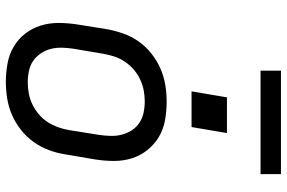

<svg xmlns="http://www.w3.org/2000/svg" viewBox="-178 -770 957 640"><g transform="rotate(90 300.0 -450.5)"><path d="M254 8Q223 8 192.5 2.5Q162 -3 136.5 -18Q111 -33 93 -56Q75 -79 66 -107.5Q57 -136 57 -167Q57 -198 62 -230L78 -330Q83 -357 92.5 -384Q102 -411 119 -435Q136 -459 159.5 -477.5Q183 -496 209.5 -507.5Q236 -519 264 -523.5Q292 -528 319 -528Q351 -528 381.5 -522.5Q412 -517 437 -502Q462 -487 480.5 -464Q499 -441 508 -412.5Q517 -384 517 -353Q517 -322 512 -290L495 -190Q491 -163 481 -136Q471 -109 454 -85Q437 -61 413.5 -42.5Q390 -24 363.5 -12.5Q337 -1 309 3.5Q281 8 254 8ZM255 -65Q273 -65 292 -68.5Q311 -72 328.5 -80.5Q346 -89 361.5 -102Q377 -115 387.5 -131.5Q398 -148 404.5 -166Q411 -184 414 -202L430 -302Q433 -322 433.5 -341Q434 -360 429.5 -378Q425 -396 415 -411.5Q405 -427 390 -437Q375 -447 356.5 -451Q338 -455 318 -455Q300 -455 281.5 -451.5Q263 -448 245 -439.5Q227 -431 212 -418Q197 -405 186 -388.5Q175 -372 169 -354Q163 -336 160 -318L143 -218Q140 -198 139.5 -179Q139 -160 143.5 -142Q148 -124 158.5 -108.5Q169 -93 183.5 -83Q198 -73 217 -69Q236 -65 255 -65ZM285 -611 305 -729H424L404 -611ZM216 -841V-909H561V-841Z"/></g></svg>

Font: Iosevka SS04 Extended Oblique
Style: Regular
Weight: 400
Width: 7
Italic angle: -9°
Monospace: yes
Designer: Belleve Invis
Foundry: Belleve Invis
Version: Version 19.0.0; ttfautohint (v1.8.4)